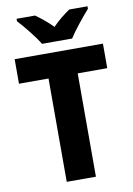

<svg xmlns="http://www.w3.org/2000/svg" viewBox="-100 -1044 733 1056"><g transform="rotate(-10 266.5 -516.5)"><path d="M183 -822H351C378 -865 433 -932 465 -968V-982H363C333 -961 299 -936 267 -902C234 -935 202 -961 172 -982H69V-968C103 -932 158 -864 183 -822ZM348 -51V-628H513V-765H20V-628H185V-51Z"/></g></svg>

Font: Noto Sans Tamil UI SemiCondensed ExtraBold
Style: Regular
Weight: 800
Width: 4
Designer: Jelle Bosma - Monotype Design Team
Foundry: Monotype Imaging Inc.
Version: Version 2.004